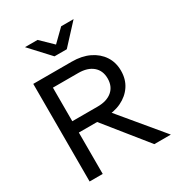

<svg xmlns="http://www.w3.org/2000/svg" viewBox="-217 -1081 1127 1218"><g transform="rotate(-30 347.0 -471.5)"><path d="M176 0H80V-715H362Q435 -715 489 -689Q543 -663 573.5 -617Q604 -571 604 -509Q604 -447 573.5 -401Q543 -355 489 -329Q435 -303 362 -303H166V-386H362Q429 -386 467.5 -418.5Q506 -451 506 -509Q506 -567 467.5 -599.5Q429 -632 362 -632H176ZM675 0H554L286 -333H398ZM151 -943H243L375 -815H285L416 -943H507L374 -799H284Z"/></g></svg>

Font: Wix Madefor Display Medium
Style: Regular
Weight: 500
Designer: Dalton Maag Ltd
Foundry: Dalton Maag Ltd
Version: Version 3.100